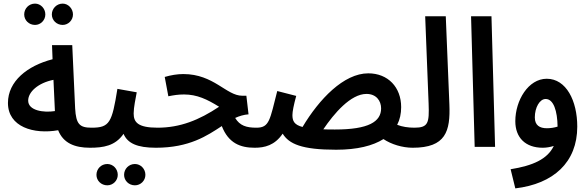

<svg xmlns="http://www.w3.org/2000/svg" viewBox="-20 -813 3258 1063"><path d="M174 -675C205 -675 231 -701 231 -733C231 -766 205 -793 174 -793C140 -793 114 -766 114 -733C114 -701 140 -675 174 -675ZM327 -675C358 -675 384 -701 384 -733C384 -765 358 -793 327 -793C293 -793 267 -765 267 -733C267 -701 293 -675 327 -675Z M478 5C521 5 543 -19 543 -52C543 -83 525 -106 487 -106C421 -106 401 -125 396 -213L380 -563H268L271 -485C131 -449 24 -363 24 -243C24 -110 167 -68 302 -92C330 -21 393 5 478 5ZM136 -256C136 -304 191 -354 276 -371L284 -198C220 -188 136 -201 136 -256Z M727 213C759 213 785 187 785 155C785 122 759 95 727 95C693 95 667 122 667 155C667 187 693 213 727 213ZM574 213C606 213 632 187 632 155C632 122 606 95 574 95C540 95 514 122 514 155C514 187 540 213 574 213Z M477 5C552 5 618 -5 664 -72C686 -20 739 5 843 5C886 5 908 -19 908 -52C908 -83 891 -106 853 -106C742 -106 720 -137 720 -185C720 -219 731 -268 737 -302L630 -321C600 -134 587 -106 487 -106Z M843 5C1029 5 1127 -62 1208 -115C1245 -20 1311 5 1390 5C1434 5 1455 -19 1455 -52C1455 -83 1438 -106 1400 -106C1344 -106 1308 -117 1282 -160C1306 -171 1330 -178 1356 -180L1344 -283H1321C1233 -283 1164 -403 995 -403C961 -403 926 -397 892 -387L912 -280C943 -286 966 -290 999 -290C1071 -290 1127 -263 1193 -222C1082 -148 977 -106 852 -106Z M1841 16C1958 16 2044 -6 2103 -43C2146 -14 2208 5 2265 5C2308 5 2330 -19 2330 -52C2330 -83 2313 -106 2275 -106C2240 -106 2207 -111 2179 -122C2194 -151 2201 -184 2201 -220C2201 -330 2128 -407 2019 -407C1883 -407 1747 -264 1655 -110C1609 -122 1599 -143 1599 -176C1599 -195 1606 -231 1620 -282L1515 -309C1474 -149 1472 -106 1400 -106L1390 5C1445 5 1501 -8 1545 -73C1580 -16 1651 16 1841 16ZM2009 -293C2063 -293 2090 -255 2090 -213C2090 -139 2020 -96 1835 -96C1811 -96 1789 -96 1770 -97C1829 -184 1921 -293 2009 -293Z M2265 5C2448 5 2474 -86 2468 -235L2448 -723H2334L2353 -239C2357 -132 2351 -106 2274 -106Z M2608 0H2721L2701 -723H2588Z M2833 230C3044 205 3176 86 3176 -112C3176 -255 3115 -377 3007 -377C2905 -377 2833 -257 2833 -142C2833 -51 2889 5 2985 5C3006 5 3027 1 3046 -5C3011 68 2931 104 2807 124ZM2941 -163C2941 -218 2968 -265 3001 -265C3045 -265 3066 -198 3067 -112C3048 -106 3027 -103 3008 -103C2968 -103 2941 -119 2941 -163Z"/></svg>

Font: Noto Sans Arabic Cond SemBd
Style: Regular
Weight: 600
Width: 3
Designer: Monotype Design Team, Nadine Chahine, Nizar Qandah and Khaled Hosny
Foundry: Monotype Imaging Inc.
Version: Version 2.012